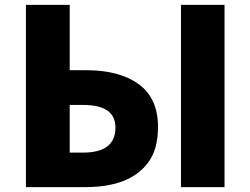

<svg xmlns="http://www.w3.org/2000/svg" viewBox="-20 -765 1024 785"><path d="M86 -745H265V-478H332Q469 -478 547.5 -420.5Q626 -363 626 -246Q626 -154 586 -101Q512 0 329 0H86ZM452 -243Q452 -290 419 -313Q386 -336 318 -336H265V-141H319Q452 -141 452 -243ZM720 -745H898V0H720Z"/></svg>

Font: Merged Yaku Han JP Black
Style: Regular
Weight: 900
Designer: Ryoko NISHIZUKA 西塚涼子 (kana, bopomofo & ideographs); Paul D. Hunt (Latin, Greek & Cyrillic); Sandoll Communications 산돌커뮤니
Foundry: Adobe
Version: Version 2.004